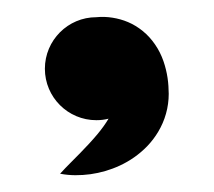

<svg xmlns="http://www.w3.org/2000/svg" viewBox="-20 -143 257 231"><path d="M181.6 -49.3C180.6 -55.9 179 -62.7 176.6 -69.6C174.2 -76.4 170.9 -83.2 166.6 -89.4C162.4 -95.6 157.3 -101.2 151.7 -105.7C146.2 -110.2 140.2 -113.8 134.1 -116.4C128 -119 121.7 -120.7 115.4 -121.7C109 -122.7 102.6 -123 95.9 -122.3C61.7 -122.3 34 -94.5 34 -60.3C34 -26.1 61.7 1.6 95.9 1.6C101 1.6 105.9 1 110.6 -0.2C107.1 5.8 102.5 12.1 97.2 18.5C91.1 25.8 84.1 33.3 76.5 41.1C68.9 49 60.7 56.7 52.3 66C64.6 68.4 76.7 68.2 88.8 66.6C100.9 64.9 112.8 61.5 124.4 56.1C136 50.7 147.2 43.1 157.1 32.9C166.9 22.7 175.4 9.3 179.7 -6.2C181.9 -13.9 183 -22.2 183 -30.1C182.9 -36.3 182.6 -42.7 181.6 -49.3Z"/></svg>

Font: Novoposelensky
Style: Regular
Weight: 400
Designer: Sasha Pavljenko
Version: Version 1.002;Fontself Maker 3.5.4